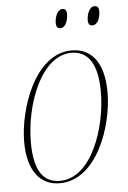

<svg xmlns="http://www.w3.org/2000/svg" viewBox="-53 -763 542 813"><g transform="rotate(-5 218.0 -357.0)"><path d="M364 -644C388 -644 398 -676 398 -700C398 -719 391 -724 379 -724C356 -724 346 -688 346 -668C346 -648 354 -644 364 -644ZM228 -644C251 -644 261 -676 261 -701C261 -719 254 -724 243 -724C220 -724 210 -688 210 -668C210 -648 218 -644 228 -644ZM168 10C327 10 403 -214 403 -356C403 -492 344 -546 266 -546C112 -546 33 -320 33 -177C33 -50 89 10 168 10ZM170 0C103 0 61 -47 61 -173C61 -333 136 -536 265 -536C334 -536 375 -482 375 -361C375 -209 305 0 170 0Z"/></g></svg>

Font: Noto Serif Display Condensed Thin
Style: Italic
Weight: 100
Width: 3
Italic angle: -12°
Designer: Monotype Design Team
Foundry: Monotype Imaging Inc.
Version: Version 2.009